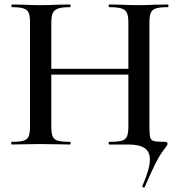

<svg xmlns="http://www.w3.org/2000/svg" viewBox="-20 -645 802 857"><path d="M622 192Q619 192 616.5 190Q614 188 615 186Q649 109 649 67Q649 32 625.5 16Q602 0 552 0H468Q465 0 465 -6Q465 -12 468 -12Q506 -12 523.5 -17Q541 -22 547 -36.5Q553 -51 553 -81V-542Q553 -572 547 -586.5Q541 -601 523 -607Q505 -613 468 -613Q465 -613 465 -619Q465 -625 468 -625L516 -624Q564 -622 601 -622Q628 -622 674 -624L729 -625Q732 -625 732 -619Q732 -613 729 -613Q693 -613 676 -607.5Q659 -602 653 -588Q647 -574 647 -544V-81Q647 -44 650.5 -31.5Q654 -19 666.5 -15.5Q679 -12 716 -12Q728 -12 728 -2Q728 2 703 35Q678 68 626 190Q625 192 622 192ZM32 -12Q68 -12 85 -17Q102 -22 108 -36.5Q114 -51 114 -81V-544Q114 -574 108 -588Q102 -602 85 -607.5Q68 -613 33 -613Q31 -613 31 -619Q31 -625 33 -625L86 -624Q132 -622 158 -622Q193 -622 241 -624L293 -625Q295 -625 295 -619Q295 -613 293 -613Q257 -613 239.5 -607Q222 -601 215.5 -586.5Q209 -572 209 -542V-81Q209 -51 215 -36.5Q221 -22 238.5 -17Q256 -12 293 -12Q295 -12 295 -6Q295 0 293 0Q259 0 240 -1L158 -2L85 -1Q66 0 32 0Q30 0 30 -6Q30 -12 32 -12ZM158 -338H596V-312H158Z"/></svg>

Font: Cormorant Infant SemiBold
Style: Regular
Weight: 600
Designer: Christian Thalmann (Catharsis Fonts)
Foundry: Catharsis Fonts
Version: Version 4.000